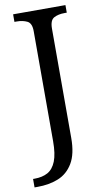

<svg xmlns="http://www.w3.org/2000/svg" viewBox="-112 -744 562 1027"><g transform="rotate(-10 168.5 -231.0)"><path d="M-10.7 234.4V188.5H-2Q40 188.5 69.3 172.4Q98.6 156.2 114.3 116.7Q129.9 77.1 129.9 8.8V-589.8Q129.9 -632.8 106 -644.5Q82 -656.2 49.8 -656.2H37.1V-697.3H321.3V-656.2H308.6Q275.4 -656.2 252 -644Q228.5 -631.8 228.5 -585.9V7.8Q228.5 94.7 198.7 144.5Q168.9 194.3 118.7 214.4Q68.4 234.4 5.9 234.4Z"/></g></svg>

Font: Noto Serif Todhri
Style: Regular
Weight: 400
Designer: Mikhail Merkuryev
Version: Version 1.000; ttfautohint (v1.8.4.7-5d5b)